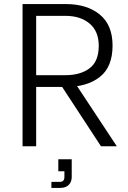

<svg xmlns="http://www.w3.org/2000/svg" viewBox="-20 -720 632 945"><path d="M91 0V-700H304Q408 -700 471 -648.5Q534 -597 534 -496Q534 -390 471 -341Q408 -292 304 -292H122V-350H302Q376 -350 421 -384Q466 -418 466 -495Q466 -566 421 -604Q376 -642 302 -642H130L158 -668V0ZM477 0 267 -321H343L555 0ZM233 205V175H275Q297 175 297 151V123H267V64H333V150Q333 169 325 181.5Q317 194 304.5 199.5Q292 205 276 205Z"/></svg>

Font: SUSE Light
Style: Regular
Weight: 300
Designer: Rene Bieder
Foundry: SUSE
Version: Version 1.000